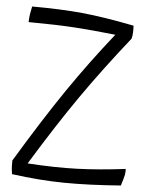

<svg xmlns="http://www.w3.org/2000/svg" viewBox="-20 -557 462 591"><path d="M367 -37Q367 -28 364.5 -19Q362 -10 352 14Q253 13 177 5.5Q101 -2 17 -21Q16 -35 16.5 -44.5Q17 -54 18 -63Q109 -188 182 -277Q255 -366 335 -450Q265 -464 209.5 -472.5Q154 -481 68 -489Q70 -504 72 -512.5Q74 -521 79 -537Q168 -529 233 -517Q298 -505 391 -478Q391 -468 389.5 -457Q388 -446 385 -438Q295 -343 224 -258Q153 -173 65 -54Q150 -41 218 -37.5Q286 -34 367 -37Z"/></svg>

Font: Atma Light
Style: Regular
Weight: 300
Designer: Gregori Vincens, Jeremie Hornus, Riccardo Olocco, Yoann Minet.
Foundry: black foundry
Version: Version 1.102;PS 1.100;hotconv 1.0.86;makeotf.lib2.5.63406